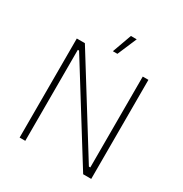

<svg xmlns="http://www.w3.org/2000/svg" viewBox="-199 -1027 1117 1175"><g transform="rotate(30 359.5 -439.5)"><path d="M427 -879H386L337 -743H369ZM107 0H147V-643H156L556 0H613V-700H573V-58H563L164 -700H107Z"/></g></svg>

Font: Fixel Display ExtraLight
Style: Regular
Weight: 200
Designer: AlfaBravo + MacPaw
Foundry: Kyrylo Tkachov, Marchela Mozhyna, Serhii Makarenko, Maria Weinstein, Zakhar Kryvoshyya
Version: Version 1.211